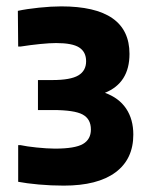

<svg xmlns="http://www.w3.org/2000/svg" viewBox="-20 -874 470 602"><path d="M180 -292Q140 -292 101.5 -295.5Q63 -299 37 -304V-419H44Q53 -417 66.5 -415Q80 -413 95 -411.5Q110 -410 125 -409Q140 -408 152 -408Q215 -408 240 -422.5Q265 -437 265 -468Q265 -501 239 -515Q213 -529 145 -529H99V-623H144Q201 -623 225.5 -637.5Q250 -652 250 -682Q250 -711 228.5 -725Q207 -739 156 -739Q136 -739 106 -736Q76 -733 44 -728H37L36 -840Q64 -846 102.5 -850Q141 -854 172 -854Q386 -854 386 -705Q386 -614 309 -583Q353 -567 375.5 -533.5Q398 -500 398 -452Q398 -375 342 -333.5Q286 -292 180 -292Z"/></svg>

Font: Encode Sans Narrow
Style: Bold
Weight: 700
Designer: Pablo Impallari, Andres Torresi
Foundry: Pablo Impallari, Andres Torresi
Version: Version 1.000; ttfautohint (v1.00) -l 8 -r 50 -G 200 -x 14 -